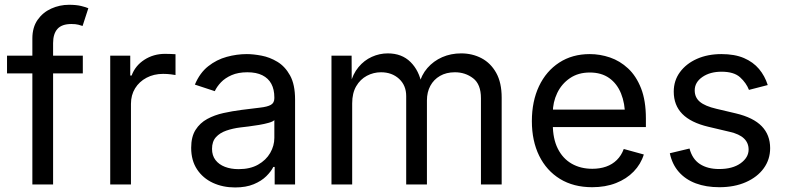

<svg xmlns="http://www.w3.org/2000/svg" viewBox="-20 -782 3335 814"><path d="M331.1 -545.9V-470.7H9.8V-545.9ZM117.2 0V-618.7Q117.2 -666 139.4 -697.8Q161.6 -729.5 197.3 -745.6Q232.9 -761.7 272.5 -761.7Q303.7 -761.7 324.2 -756.6Q344.7 -751.5 354.5 -747.1L330.1 -671.9Q323.2 -674.3 312.3 -677.2Q301.3 -680.2 282.7 -680.2Q242.2 -680.2 223.6 -659.4Q205.1 -638.7 205.1 -599.1V0Z M447.3 0V-545.9H532.2V-461.9H538.1Q553.2 -503.4 592 -528.6Q630.9 -553.7 679.7 -553.7Q689.5 -553.7 702.9 -553.2Q716.3 -552.7 724.1 -552.2V-463.9Q720.2 -464.8 704.6 -466.8Q689 -468.8 671.4 -468.8Q632.3 -468.8 601.3 -452.4Q570.3 -436 552.7 -407.5Q535.2 -378.9 535.2 -341.8V0Z M976.6 12.7Q924.8 12.7 882.6 -6.8Q840.3 -26.4 815.4 -64Q790.5 -101.6 790.5 -155.3Q790.5 -202.1 809.1 -231.4Q827.6 -260.7 858.6 -277.6Q889.6 -294.4 927.2 -302.7Q964.8 -311 1002.9 -315.9Q1051.8 -322.3 1082.5 -325.7Q1113.3 -329.1 1128.2 -337.4Q1143.1 -345.7 1143.1 -365.7V-368.7Q1143.1 -402.8 1130.4 -426.5Q1117.7 -450.2 1092.3 -462.9Q1066.9 -475.6 1028.8 -475.6Q989.7 -475.6 961.9 -463.4Q934.1 -451.2 916.7 -432.9Q899.4 -414.6 890.6 -395.5L806.2 -423.3Q827.1 -473.1 862.8 -501.2Q898.4 -529.3 941.4 -541Q984.4 -552.7 1026.4 -552.7Q1053.7 -552.7 1088.6 -546.1Q1123.5 -539.6 1156 -520Q1188.5 -500.5 1209.7 -462.2Q1231 -423.8 1231 -359.9V0H1144.5V-74.2H1138.7Q1129.4 -55.2 1108.9 -34.9Q1088.4 -14.6 1055.7 -1Q1022.9 12.7 976.6 12.7ZM991.7 -64.9Q1040.5 -64.9 1074.2 -84Q1107.9 -103 1125.5 -133.5Q1143.1 -164.1 1143.1 -197.3V-272.9Q1137.7 -266.6 1119.6 -261.5Q1101.6 -256.3 1078.4 -252.4Q1055.2 -248.5 1033.4 -245.8Q1011.7 -243.2 999 -241.7Q967.3 -237.8 939.7 -228.3Q912.1 -218.8 895.5 -200.4Q878.9 -182.1 878.9 -150.9Q878.9 -122.6 893.6 -103.5Q908.2 -84.5 933.6 -74.7Q959 -64.9 991.7 -64.9Z M1385.3 0V-545.9H1470.7L1471.2 -423.8H1464.4Q1475.6 -468.3 1499.8 -497.3Q1523.9 -526.4 1556.4 -541Q1588.9 -555.7 1624 -555.7Q1683.6 -555.7 1720.5 -519Q1757.3 -482.4 1768.1 -422.9H1756.3Q1766.1 -463.9 1792 -493.7Q1817.9 -523.4 1854.7 -539.6Q1891.6 -555.7 1935.1 -555.7Q1982.4 -555.7 2021.5 -535.2Q2060.5 -514.6 2083.7 -473.1Q2106.9 -431.6 2106.9 -368.2V0H2019V-365.7Q2019 -424.8 1985.8 -450.2Q1952.6 -475.6 1908.7 -475.6Q1872.1 -475.6 1845.5 -460.2Q1818.8 -444.8 1804.4 -418Q1790 -391.1 1790 -356.4V0H1702.1V-374.5Q1702.1 -419.9 1671.9 -447.8Q1641.6 -475.6 1595.2 -475.6Q1563.5 -475.6 1535.4 -460.7Q1507.3 -445.8 1490.2 -416.5Q1473.1 -387.2 1473.1 -343.8V0Z M2490.7 11.7Q2411.6 11.7 2354.2 -23.4Q2296.9 -58.6 2265.9 -121.6Q2234.9 -184.6 2234.9 -268.6Q2234.9 -352.5 2265.1 -416.5Q2295.4 -480.5 2350.8 -516.6Q2406.2 -552.7 2480.5 -552.7Q2523.9 -552.7 2566.2 -538.3Q2608.4 -523.9 2642.8 -491.9Q2677.2 -460 2697.8 -407.7Q2718.3 -355.5 2718.3 -279.8V-243.2H2294.4V-317.4H2670.9L2629.9 -290Q2629.9 -343.8 2613 -385.5Q2596.2 -427.2 2563 -450.9Q2529.8 -474.6 2480.5 -474.6Q2431.2 -474.6 2396 -450.4Q2360.8 -426.3 2342.3 -387.5Q2323.7 -348.6 2323.7 -304.2V-254.9Q2323.7 -194.3 2344.7 -152.1Q2365.7 -109.9 2403.6 -88.1Q2441.4 -66.4 2491.2 -66.4Q2523.4 -66.4 2549.8 -75.7Q2576.2 -85 2595.2 -103.8Q2614.3 -122.6 2624.5 -150.4L2709.5 -127Q2696.8 -85.9 2666.5 -54.7Q2636.2 -23.4 2591.6 -5.9Q2546.9 11.7 2490.7 11.7Z M3029.8 11.7Q2973.6 11.7 2929.9 -4.6Q2886.2 -21 2857.9 -53.2Q2829.6 -85.4 2819.8 -132.3L2903.3 -152.3Q2915 -107.4 2947.5 -86.4Q2980 -65.4 3028.8 -65.4Q3085.9 -65.4 3119.9 -89.8Q3153.8 -114.3 3153.8 -147.9Q3153.8 -176.3 3134 -195.1Q3114.3 -213.9 3073.7 -223.1L2982.9 -244.6Q2908.7 -262.2 2872.6 -299.1Q2836.4 -335.9 2836.4 -393.6Q2836.4 -440.4 2862.8 -476.3Q2889.2 -512.2 2934.8 -532.5Q2980.5 -552.7 3038.6 -552.7Q3094.7 -552.7 3134 -535.9Q3173.3 -519 3198 -489.5Q3222.7 -460 3234.9 -421.4L3155.3 -400.9Q3144 -430.2 3117.9 -454.1Q3091.8 -478 3039.1 -478Q2990.2 -478 2957.8 -455.6Q2925.3 -433.1 2925.3 -398.9Q2925.3 -368.7 2947.3 -350.3Q2969.2 -332 3017.1 -320.8L3099.6 -301.3Q3173.8 -283.7 3209.5 -246.8Q3245.1 -210 3245.1 -153.8Q3245.1 -106 3218 -68.6Q3190.9 -31.2 3142.3 -9.8Q3093.8 11.7 3029.8 11.7Z"/></svg>

Font: Adwaita Sans
Style: Regular
Weight: 400
Designer: Rasmus Andersson
Foundry: rsms
Version: Version 4.001;git-9221beed3